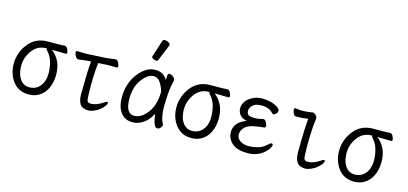

<svg xmlns="http://www.w3.org/2000/svg" viewBox="-66 -1228 3632 1710"><g transform="rotate(15 1750.0 -373.0)"><path d="M40 -189Q32 -301 99 -391.5Q166 -482 281 -482H343Q400 -482 435 -485H436Q453 -485 463.5 -465.5Q474 -446 475 -432Q476 -418 462 -418Q414 -420 351 -420H336Q373 -393 399 -347.5Q425 -302 429.5 -237Q434 -172 414 -113Q394 -54 348 -18Q302 18 238.5 18Q175 18 133.5 -11Q92 -40 68 -87.5Q44 -135 40 -189ZM304 -70Q369 -122 361 -233Q353 -344 299 -399Q290 -409 289 -417V-420H282Q202 -420 152.5 -349.5Q103 -279 109 -193Q114 -123 145.5 -84Q177 -45 224.5 -45Q272 -45 304 -70Z M787 18Q734 18 711.5 -13.5Q689 -45 689 -110Q691 -343 700 -410L667 -408Q649 -407 622.5 -403Q596 -399 585 -398H584Q571 -398 559.5 -415.5Q548 -433 546 -450Q544 -467 557 -467L634 -465L825 -475Q846 -477 870.5 -480.5Q895 -484 907 -485H909Q922 -485 932.5 -467.5Q943 -450 944.5 -433.5Q946 -417 934 -417L869 -418Q859 -418 849 -418Q839 -418 831 -417L765 -413Q749 -285 755 -108Q756 -69 763.5 -57.5Q771 -46 797 -46Q844 -46 906 -87Q923 -100 932 -100Q940 -100 940 -89Q940 -79 927.5 -62Q915 -45 893 -26.5Q871 -8 841 5Q811 18 787 18Z M1195 18Q1127 18 1087 -32Q1047 -82 1047 -175Q1047 -302 1117.5 -394Q1188 -486 1273 -486Q1351 -486 1385 -423Q1387 -445 1388 -466Q1389 -484 1404.5 -484Q1420 -484 1437.5 -470.5Q1455 -457 1457 -442Q1452 -420 1444 -377Q1439 -347 1436 -306Q1431 -225 1431 -193Q1431 -91 1463 -34L1465 -29Q1465 -19 1452.5 -3Q1440 13 1422 13Q1406 13 1395.5 -8.5Q1385 -30 1379 -60.5Q1373 -91 1371 -108Q1343 -49 1295 -15.5Q1247 18 1195 18ZM1194 -42Q1236 -42 1274 -72Q1367 -147 1372 -296Q1372 -304 1373 -311Q1362 -347 1346 -376Q1318 -428 1273 -428Q1220 -428 1167.5 -358Q1115 -288 1115 -180Q1115 -42 1194 -42ZM1274 -576Q1271 -567 1257.5 -567Q1244 -567 1229.5 -575Q1215 -583 1215 -589.5Q1215 -596 1216 -597L1266 -752Q1269 -764 1286.5 -764Q1304 -764 1320.5 -754.5Q1337 -745 1337 -732Q1337 -729 1336 -727Z M1540 -189Q1532 -301 1599 -391.5Q1666 -482 1781 -482H1843Q1900 -482 1935 -485H1936Q1953 -485 1963.5 -465.5Q1974 -446 1975 -432Q1976 -418 1962 -418Q1914 -420 1851 -420H1836Q1873 -393 1899 -347.5Q1925 -302 1929.5 -237Q1934 -172 1914 -113Q1894 -54 1848 -18Q1802 18 1738.5 18Q1675 18 1633.5 -11Q1592 -40 1568 -87.5Q1544 -135 1540 -189ZM1804 -70Q1869 -122 1861 -233Q1853 -344 1799 -399Q1790 -409 1789 -417V-420H1782Q1702 -420 1652.5 -349.5Q1603 -279 1609 -193Q1614 -123 1645.5 -84Q1677 -45 1724.5 -45Q1772 -45 1804 -70Z M2410 -39Q2348 18 2255.5 18Q2163 18 2116 -20.5Q2069 -59 2065 -119Q2060 -214 2175 -258Q2134 -265 2113 -289.5Q2092 -314 2090 -346.5Q2088 -379 2107.5 -410.5Q2127 -442 2168 -464Q2209 -486 2257 -486Q2305 -486 2344.5 -474.5Q2384 -463 2404.5 -447Q2425 -431 2426 -422Q2427 -402 2413.5 -389Q2400 -376 2392.5 -376Q2385 -376 2380 -380L2370 -390Q2334 -425 2271 -425Q2214 -425 2188 -399.5Q2162 -374 2163.5 -346Q2165 -318 2182 -309Q2199 -300 2236.5 -300Q2274 -300 2311 -312H2315Q2330 -312 2341.5 -293.5Q2353 -275 2354 -258.5Q2355 -242 2341 -241Q2250 -232 2213.5 -218.5Q2177 -205 2157 -178Q2137 -151 2139 -118.5Q2141 -86 2171.5 -65.5Q2202 -45 2246.5 -45Q2291 -45 2335.5 -57.5Q2380 -70 2416 -106Q2430 -121 2442 -121Q2454 -121 2454.5 -110.5Q2455 -100 2445 -81Q2435 -62 2410 -39Z M2787 18Q2734 18 2711.5 -13.5Q2689 -45 2689 -110Q2691 -356 2701 -417L2689 -416Q2650 -410 2624.5 -410Q2599 -410 2586 -409Q2574 -409 2564.5 -428Q2555 -447 2555 -462Q2555 -479 2564 -479Q2602 -473 2613 -473Q2684 -473 2724 -483Q2743 -483 2761 -459Q2771 -447 2767 -430Q2749 -297 2755 -108Q2756 -69 2763.5 -57.5Q2771 -46 2797 -46Q2844 -46 2906 -87Q2923 -100 2932 -100Q2940 -100 2940 -89Q2940 -79 2927.5 -62Q2915 -45 2893 -26.5Q2871 -8 2841 5Q2811 18 2787 18Z M3040 -189Q3032 -301 3099 -391.5Q3166 -482 3281 -482H3343Q3400 -482 3435 -485H3436Q3453 -485 3463.5 -465.5Q3474 -446 3475 -432Q3476 -418 3462 -418Q3414 -420 3351 -420H3336Q3373 -393 3399 -347.5Q3425 -302 3429.5 -237Q3434 -172 3414 -113Q3394 -54 3348 -18Q3302 18 3238.5 18Q3175 18 3133.5 -11Q3092 -40 3068 -87.5Q3044 -135 3040 -189ZM3304 -70Q3369 -122 3361 -233Q3353 -344 3299 -399Q3290 -409 3289 -417V-420H3282Q3202 -420 3152.5 -349.5Q3103 -279 3109 -193Q3114 -123 3145.5 -84Q3177 -45 3224.5 -45Q3272 -45 3304 -70Z"/></g></svg>

Font: LXGW WenKai Mono TC
Style: Regular
Weight: 400
Designer: LXGW / Fontworks Inc.
Foundry: LXGW / Fontworks Inc.
Version: Version 1.330